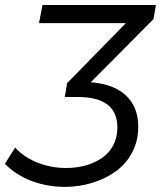

<svg xmlns="http://www.w3.org/2000/svg" viewBox="-114 -547 653 768"><path d="M145 200.5Q76.5 200.5 14.2 177.5Q-48 154.5 -94.5 108.5L-53.5 43.5Q-15.5 84 38.5 104.5Q92.5 125 150.5 125Q192 125 228.5 114.8Q265 104.5 293.8 85Q322.5 65.5 339 34Q355.5 2.5 355.5 -37Q355.5 -159 196.5 -159H145L154.5 -214.5L389.5 -454.5H42L56 -527H509.5L500 -470.5L249 -218Q342 -210.5 390.5 -164.5Q439 -118.5 439 -39Q439 17 414.5 63Q390 109 349 138.5Q308 168 255.2 184.2Q202.5 200.5 145 200.5Z"/></svg>

Font: Argentum Sans Light
Style: Italic
Weight: 300
Italic angle: -11.3°
Designer: Julieta Ulanovsky (font), Owen Earl (portions from Jones font), Cristiano Sobral (main changes and remaster)
Foundry: Julieta Ulanovsky (font), Owen Earl (portions from Jones font), Cristiano Sobral (main changes and remaster)
Version: Version 3.127